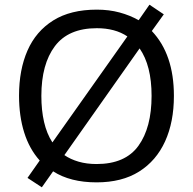

<svg xmlns="http://www.w3.org/2000/svg" viewBox="-20 -766 821 817"><path d="M720 -358Q720 -247 682.5 -164.5Q645 -82 572 -36Q499 10 391 10Q279 10 206 -37L158 31L97 -9L149 -83Q105 -132 83 -202Q61 -272 61 -359Q61 -469 97 -551Q133 -633 206.5 -679Q280 -725 392 -725Q444 -725 488.5 -713Q533 -701 570 -680L616 -746L677 -705L626 -634Q720 -535 720 -358ZM156 -358Q156 -297 167.5 -247Q179 -197 203 -160L522 -611Q470 -646 392 -646Q271 -646 213.5 -569.5Q156 -493 156 -358ZM625 -358Q625 -487 574 -560L254 -106Q280 -88 314.5 -78Q349 -68 391 -68Q513 -68 569 -145.5Q625 -223 625 -358Z"/></svg>

Font: Noto Sans Ugaritic
Style: Regular
Weight: 400
Designer: Monotype Design Team
Foundry: Monotype Imaging Inc.
Version: Version 2.001; ttfautohint (v1.8.4.7-5d5b)